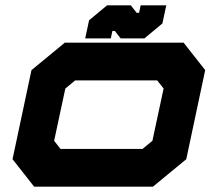

<svg xmlns="http://www.w3.org/2000/svg" viewBox="-20 -700 816 720"><path d="M108 0 27 -103 98 -437 223 -540H668.5L749.5 -437L678.5 -103L553.5 0ZM207 -141.5H514.5L551.5 -172L593.5 -368L569.5 -398.5H262L225 -368L183 -172ZM299.5 -556 314 -624 381.5 -680H470.5L492.5 -652H501.5L507.5 -680H603.5L589 -612L521.5 -556H432.5L410.5 -584H401.5L395.5 -556Z"/></svg>

Font: Tourney Expanded Black
Style: Italic
Weight: 900
Width: 7
Italic angle: -12°
Designer: Tyler Finck
Foundry: Etcetera Type Co
Version: Version 1.010; ttfautohint (v1.8.3)